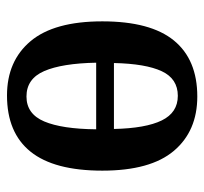

<svg xmlns="http://www.w3.org/2000/svg" viewBox="-38 -550 597 562"><g transform="rotate(90 261.0 -268.5)"><path d="M259 10Q158 10 100 -59Q42 -128 42 -269Q42 -410 98 -478.5Q154 -547 262 -547Q363 -547 421 -478.5Q479 -410 479 -269Q479 -128 423.5 -59Q368 10 259 10ZM357 -303Q355 -396 332 -443Q309 -490 260 -490Q210 -490 188 -443Q166 -396 164 -303ZM262 -47Q313 -47 335 -99Q357 -151 358 -251H163Q165 -151 187.5 -99Q210 -47 262 -47Z"/></g></svg>

Font: Noto Serif Condensed SemiBold
Style: Regular
Weight: 600
Width: 3
Designer: Monotype Design Team
Foundry: Monotype Imaging Inc.
Version: Version 2.013